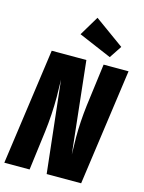

<svg xmlns="http://www.w3.org/2000/svg" viewBox="-138 -1027 831 1108"><g transform="rotate(15 278.0 -473.5)"><path d="M459 0H253L192 -548Q194 -480 194 -444Q194 -339 181 -234L151 0H0L97 -695H304L364 -146Q362 -220 362 -249Q362 -341 374 -441L407 -695H556ZM303 -947 479 -820 430 -746 233 -830Z"/></g></svg>

Font: Fira Sans Extra Condensed ExtraBold
Style: Italic
Weight: 800
Width: 3
Italic angle: -8°
Designer: Carrois Corporate & Edenspiekermann AG
Foundry: Carrois Corporate GbR & Edenspiekermann AG
Version: Version 4.203